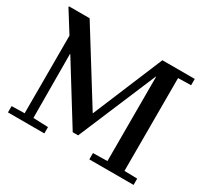

<svg xmlns="http://www.w3.org/2000/svg" viewBox="-150 -950 1231 1161"><g transform="rotate(30 465.5 -370.0)"><path d="M24 -44 114 -46V-588L22 -735L23 -740H167L471 -251L675 -740H901V-696L811 -694V-46L901 -44V0H592V-44L692 -46V-635H690L461 -92H423L174 -494H172L174 -48L278 -44V0H24Z"/></g></svg>

Font: Minipax
Style: Bold
Weight: 500
Designer: Raphaël Ronot, Igor Stepanchenko (Cyrillic)
Foundry: steppetype
Version: Version 1.002